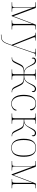

<svg xmlns="http://www.w3.org/2000/svg" viewBox="1706 -2288 822 4275"><g transform="rotate(90 2117.5 -151.0)"><path d="M31 0H242V-10H222C156 -10 150 -14 150 -84V-468H152L325 0H339L511 -457H514V-84C514 -14 507 -10 443 -10H433V0H637V-10H615C547 -10 542 -14 542 -84V-459C542 -518 548 -526 607 -526H637V-536H529L341 -36L157 -536H31V-526H76C134 -526 140 -521 140 -452V-84C140 -14 136 -10 58 -10H31Z M751 230V240H752C915 240 927 193 999 -16L1159 -478C1175 -525 1180 -526 1232 -526H1236V-536H1065V-526H1106C1147 -526 1152 -519 1152 -505C1152 -492 1143 -465 1132 -433L1042 -171C1021 -110 1006 -68 993 -29C976 -73 935 -171 911 -234L840 -417C818 -473 809 -492 809 -505C809 -519 814 -526 855 -526H883V-536H709V-526H712C765 -526 767 -525 786 -478L981 6C913 204 893 228 751 230Z M1259 0H1272C1344 0 1365 -36 1386 -79L1434 -178C1474 -260 1506 -269 1633 -269V-84C1633 -14 1629 -10 1555 -10H1526V0H1754V-10H1735C1667 -10 1661 -14 1661 -84V-269C1788 -269 1820 -260 1860 -178L1908 -79C1929 -36 1950 0 2022 0H2035V-10H2021C1980 -10 1965 -20 1926 -102L1885 -187C1855 -249 1826 -273 1730 -277C1794 -296 1822 -346 1853 -404C1889 -471 1913 -517 1958 -517C2001 -517 2012 -493 2012 -447C2029 -451 2031 -466 2031 -483C2031 -517 2000 -542 1964 -542C1896 -542 1876 -489 1847 -427C1824 -379 1806 -343 1785 -322C1749 -286 1712 -279 1661 -279V-452C1661 -521 1666 -526 1734 -526H1754V-536H1526V-526H1564C1627 -526 1633 -521 1633 -452V-279C1582 -279 1545 -286 1509 -322C1488 -343 1470 -379 1447 -427C1418 -489 1398 -542 1330 -542C1294 -542 1263 -517 1263 -483C1263 -466 1265 -451 1282 -447C1282 -493 1293 -517 1336 -517C1381 -517 1405 -471 1441 -404C1472 -346 1500 -296 1564 -277C1468 -273 1439 -249 1409 -187L1368 -102C1329 -20 1314 -10 1273 -10H1259Z M2287 10C2386 10 2441 -53 2441 -88C2441 -100 2438 -108 2430 -114C2417 -57 2374 -1 2287 0C2197 1 2120 -88 2120 -264C2120 -467 2188 -532 2286 -532C2371 -532 2412 -477 2412 -406C2427 -407 2437 -417 2437 -433C2437 -490 2382 -542 2290 -542C2176 -542 2092 -475 2092 -263C2092 -78 2179 10 2287 10Z M2507 0H2735V-10H2716C2648 -10 2642 -14 2642 -84V-269C2768 -269 2800 -260 2840 -178L2888 -79C2909 -36 2930 0 3002 0H3015V-10H3001C2960 -10 2945 -20 2906 -102L2865 -187C2835 -249 2806 -273 2710 -277C2774 -296 2799 -347 2833 -404C2873 -471 2897 -517 2942 -517C2985 -517 2996 -493 2996 -447C3013 -451 3015 -466 3015 -483C3015 -517 2984 -542 2948 -542C2880 -542 2860 -489 2827 -427C2802 -380 2786 -343 2765 -322C2729 -286 2692 -279 2642 -279V-452C2642 -521 2647 -526 2715 -526H2735V-536H2507V-526H2545C2608 -526 2614 -521 2614 -452V-84C2614 -14 2610 -10 2536 -10H2507Z M3270 10C3402 10 3471 -79 3471 -267C3471 -459 3401 -542 3275 -542C3140 -542 3070 -454 3070 -267C3070 -79 3146 10 3270 10ZM3270 0C3151 0 3098 -93 3098 -267C3098 -448 3149 -532 3275 -532C3391 -532 3443 -453 3443 -267C3443 -100 3398 0 3270 0Z M3567 0H3778V-10H3758C3692 -10 3686 -14 3686 -84V-468H3688L3861 0H3875L4047 -457H4050V-84C4050 -14 4043 -10 3979 -10H3969V0H4173V-10H4151C4083 -10 4078 -14 4078 -84V-459C4078 -518 4084 -526 4143 -526H4173V-536H4065L3877 -36L3693 -536H3567V-526H3612C3670 -526 3676 -521 3676 -452V-84C3676 -14 3672 -10 3594 -10H3567Z"/></g></svg>

Font: Noto Serif Display Thin
Style: Regular
Weight: 100
Designer: Monotype Design Team
Foundry: Monotype Imaging Inc.
Version: Version 2.009